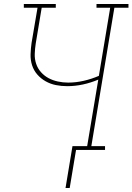

<svg xmlns="http://www.w3.org/2000/svg" viewBox="-20 -755 667 967"><path d="M310 192 345 -19H419L475 -354Q437 -338 397.5 -329.5Q358 -321 318 -321Q289 -321 261.5 -326.5Q234 -332 210 -345.5Q186 -359 168 -379.5Q150 -400 141.5 -426.5Q133 -453 134 -482Q135 -511 139 -539L169 -716H100V-735H261V-716H190L160 -536Q156 -510 155 -484Q154 -458 162 -434Q170 -410 186.5 -391.5Q203 -373 224.5 -361.5Q246 -350 271.5 -344.5Q297 -339 323 -339Q362 -339 401.5 -348Q441 -357 478 -373L535 -716H466V-735H627V-716H556L440 -19H509V0H363L331 192Z"/></svg>

Font: Iosevka Etoile Thin Oblique
Style: Regular
Weight: 100
Italic angle: -9°
Designer: Belleve Invis
Foundry: Belleve Invis
Version: Version 15.5.2; ttfautohint (v1.8.4)